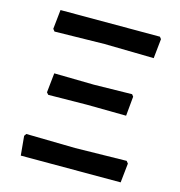

<svg xmlns="http://www.w3.org/2000/svg" viewBox="-98 -730 768 817"><g transform="rotate(15 286.0 -321.0)"><path d="M68 -547 60 -557 69 -642H507L514 -633L505 -547L287 -551ZM112 -280 104 -289 113 -375 288 -372 456 -375 463 -366 455 -280 282 -282ZM66 0 58 -85 65 -95 281 -91 507 -95 515 -85 506 0Z"/></g></svg>

Font: Alegreya Sans SC Medium
Style: Regular
Weight: 500
Designer: Juan Pablo del Peral
Foundry: Huerta Tipografica
Version: Version 2.001;PS 002.001;hotconv 1.0.88;makeotf.lib2.5.64775